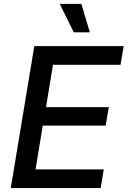

<svg xmlns="http://www.w3.org/2000/svg" viewBox="-20 -964 654 984"><path d="M35.2 0 155.8 -727.5H613.8L597.7 -631.8H251.5L215.8 -415H537.6L521.5 -320.3H199.2L162.1 -95.7H511.7L496.1 0ZM358.4 -798.3 286.1 -944.3H397L440.4 -798.3Z"/></svg>

Font: Inter Medium
Style: Italic
Weight: 500
Italic angle: -9.3988°
Designer: Rasmus Andersson
Foundry: rsms
Version: Version 4.001;git-66647c0bb